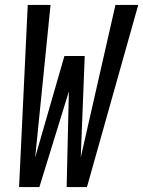

<svg xmlns="http://www.w3.org/2000/svg" viewBox="-20 -755 578 775"><path d="M57 0 92 -735H184L122 -120L240 -529H322L306 -120L446 -735H538L331 0H249L258 -386L139 0Z"/></svg>

Font: Iosevka SS18 Medium
Style: Italic
Weight: 500
Italic angle: -9°
Monospace: yes
Designer: Belleve Invis
Foundry: Belleve Invis
Version: Version 25.1.1; ttfautohint (v1.8.4)